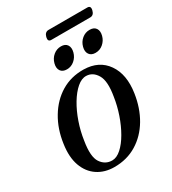

<svg xmlns="http://www.w3.org/2000/svg" viewBox="-170 -769 778 869"><g transform="rotate(-30 219.5 -334.5)"><path d="M269.5 -444Q349 -442.5 389 -385Q429 -327.5 415 -235.5Q404.5 -164.5 371.8 -109.2Q339 -54 287.8 -22.8Q236.5 8.5 171 8.5Q120.5 8.5 83.5 -16.2Q46.5 -41 30 -87Q13.5 -133 23 -197.5Q33 -270 66.8 -326.2Q100.5 -382.5 152.2 -413.8Q204 -445 269.5 -444ZM177 -22.5Q200.5 -22.5 224.5 -44Q248.5 -65.5 269.2 -101.5Q290 -137.5 305 -181.2Q320 -225 326.5 -269Q339.5 -344 319.5 -378Q299.5 -412 265.5 -413Q241.5 -414 216.8 -392.8Q192 -371.5 170.2 -335.2Q148.5 -299 133 -254.2Q117.5 -209.5 111 -163.5Q98 -86 119.2 -54.2Q140.5 -22.5 177 -22.5ZM205.5 -482Q183 -482 173.2 -496.5Q163.5 -511 169.5 -534Q175.5 -557 193 -571.5Q210.5 -586 233 -586Q255.5 -586 265 -571.5Q274.5 -557 268.5 -534Q262.5 -511.5 245.2 -496.8Q228 -482 205.5 -482ZM355 -482Q333 -482 323 -496.5Q313 -511 319 -534Q325 -557 342.5 -571.5Q360 -586 382.5 -586Q405.5 -586 415 -571.5Q424.5 -557 418.5 -534Q412.5 -511.5 395.2 -496.8Q378 -482 355 -482ZM197 -655.5Q203 -678.5 222 -678.5H424.5Q443.5 -678.5 438 -656Q432.5 -633 413.5 -633H210.5Q191.5 -633 197 -655.5Z"/></g></svg>

Font: Fraunces 144pt S050
Style: Italic
Weight: 400
Italic angle: -16°
Version: Version 1.000; ttfautohint (v1.8.3)